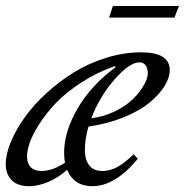

<svg xmlns="http://www.w3.org/2000/svg" viewBox="-25 -623 630 654"><path d="M346.7 -563 359.4 -602.5H584.5L569.3 -563ZM74.2 11.2Q34.7 11.2 14.6 -9.5Q-5.4 -30.3 -5.4 -63.5Q-5.4 -98.1 12.2 -140.4Q29.8 -182.6 60.1 -224.6Q90.3 -266.6 134.3 -306.6Q178.2 -346.7 227.8 -377.2Q277.3 -407.7 337.2 -426.3Q397 -444.8 455.6 -444.8Q553.2 -444.8 553.2 -384.3Q553.2 -357.9 534.9 -328.9Q516.6 -299.8 483.2 -272.5Q449.7 -245.1 395.5 -223.1Q341.3 -201.2 276.4 -191.9Q264.2 -150.9 264.2 -111.8Q264.2 -78.6 279.1 -59.6Q293.9 -40.5 324.2 -40.5Q349.6 -40.5 374.5 -54Q399.4 -67.4 430.2 -97.7L444.3 -82Q367.2 11.2 289.6 11.2Q227.1 11.2 203.6 -44.4Q173.3 -17.6 139.2 -3.2Q105 11.2 74.2 11.2ZM449.7 -410.6Q416.5 -410.6 365.5 -352.8Q314.5 -294.9 286.1 -220.2Q329.6 -225.6 367.7 -244.4Q405.8 -263.2 429 -286.6Q452.1 -310.1 465.3 -333.3Q478.5 -356.4 478.5 -373.5Q478.5 -390.6 470.9 -400.6Q463.4 -410.6 449.7 -410.6ZM66.9 -90.3Q66.9 -67.4 79.3 -54Q91.8 -40.5 116.2 -40.5Q154.3 -40.5 196.3 -68.8Q193.4 -85 193.4 -103.5Q193.4 -174.8 239.7 -254.2Q286.1 -333.5 368.2 -393.6L366.2 -397.9Q303.2 -375.5 250.7 -341.1Q198.2 -306.6 165.3 -272Q132.3 -237.3 109.1 -200.9Q85.9 -164.6 76.4 -137Q66.9 -109.4 66.9 -90.3Z"/></svg>

Font: Elstob
Style: Italic
Weight: 400
Italic angle: -20°
Designer: Peter S. Baker
Version: Version 1.015